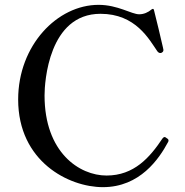

<svg xmlns="http://www.w3.org/2000/svg" viewBox="-20 -759 763 793"><path d="M405 14C558 14 637 -103 674 -172C675 -174 676 -176 676 -178C676 -183 674 -185 669 -188C664 -192 662 -193 660 -193C657 -193 654 -191 651 -187C599 -109 534 -34 420 -34C308 -34 164 -129 164 -365C164 -420 181 -702 395 -702C541 -702 596 -596 630 -547C634 -542 638 -540 642 -540C644 -540 645 -540 647 -541C652 -544 655 -546 655 -553C655 -555 654 -559 653 -563C647 -591 624 -686 616 -717C615 -723 611 -724 606 -720C592 -708 574 -700 555 -700C523 -700 467 -739 387 -739C217 -739 55 -572 55 -348C55 -92 264 14 405 14Z"/></svg>

Font: Shippori Mincho OTF Medium
Style: Regular
Weight: 500
Designer: FONTDASU
Foundry: FONTDASU / Google Inc. / but / Adobe
Version: Version 3.300;hotconv 1.0.109;makeotfexe 2.5.65596